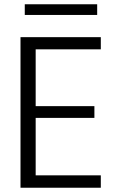

<svg xmlns="http://www.w3.org/2000/svg" viewBox="-20 -879 538 899"><path d="M76 0ZM76 0ZM452 0H76V-705H452V-648H147V-382H422V-327H147V-58H452ZM435 -809H96V-859H435Z"/></svg>

Font: Ulagadi Sans Light
Style: Regular
Weight: 300
Designer: Ninad Kale (Devanagari), Jonny Pinhorn (Latin)
Foundry: Indian Type Foundry
Version: Version 3.01;March 29, 2020;FontCreator 12.0.0.2522 64-bit; 